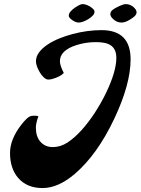

<svg xmlns="http://www.w3.org/2000/svg" viewBox="-20 -910 699 954"><path d="M29.8 0ZM296.9 -547.4Q280.8 -529.3 240.2 -517.6Q229.5 -514.6 219.5 -514.6Q209.5 -514.6 198.2 -524.9Q187 -535.2 178.2 -549.8Q158.7 -582.5 158.7 -605.7Q158.7 -628.9 174.1 -649.7Q189.5 -670.4 215.1 -687.7Q240.7 -705.1 273.7 -718.5Q306.6 -731.9 341.8 -741.2Q414.6 -760.3 484.4 -760.3Q628.9 -760.3 628.9 -615.2Q628.9 -491.7 547.9 -320.3Q463.4 -141.6 351.6 -45.9Q269 24.4 191.4 24.4Q113.3 24.4 69.8 -26.4Q29.8 -73.2 29.8 -149.9Q29.8 -217.3 85 -289.1Q117.2 -331.1 136.5 -334Q155.8 -336.9 170.9 -332.5Q158.2 -297.9 158.2 -276.1Q158.2 -254.4 163.6 -237.1Q168.9 -219.7 179.7 -207Q203.1 -179.2 242.2 -179.2Q281.2 -179.2 316.2 -202.4Q351.1 -225.6 385.3 -263.4Q419.4 -301.3 450.7 -349.1Q481.9 -397 505.9 -446.3Q558.1 -554.2 558.1 -623Q558.1 -686.5 497.6 -697.3Q478.5 -700.7 458.3 -700.7Q438 -700.7 418.5 -698.5Q398.9 -696.3 379.2 -691.4Q359.4 -686.5 341.1 -679.2Q322.8 -671.9 308.8 -661.6Q294.9 -651.4 286.4 -637.7Q277.8 -624 277.8 -604.7Q277.8 -585.4 296.9 -547.4ZM545.4 -812.5Q528.3 -826.7 528.3 -839.1Q528.3 -851.6 538.1 -859.6Q547.9 -867.7 561 -874Q591.8 -889.6 604.2 -889.6Q616.7 -889.6 625.7 -885.7Q634.8 -881.8 642.1 -876Q658.7 -861.8 658.7 -848.6Q658.7 -835.4 640.4 -822.3Q622.1 -809.1 608.6 -803.5Q595.2 -797.9 584 -797.9Q572.8 -797.9 563 -801.8Q553.2 -805.7 545.4 -812.5ZM339.8 -809.6Q321.8 -821.3 321.8 -832.3Q321.8 -843.3 331.1 -853.5Q340.3 -863.8 352.5 -872.1Q378.9 -889.6 389.4 -889.6Q399.9 -889.6 409.7 -886Q419.4 -882.3 428.2 -877Q449.7 -862.8 449.7 -852.3Q449.7 -841.8 441.2 -832.8Q432.6 -823.7 420.4 -815.9Q408.2 -808.1 394.5 -803Q380.9 -797.9 372.3 -797.9Q363.8 -797.9 355.5 -801Q347.2 -804.2 339.8 -809.6Z"/></svg>

Font: Molle
Style: Regular
Weight: 400
Italic angle: -22°
Designer: Elena Albertoni
Foundry: Elena Albertoni
Version: Version 1.001; ttfautohint (v0.92) -l 12 -r 12 -G 200 -x 10 